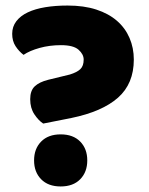

<svg xmlns="http://www.w3.org/2000/svg" viewBox="-20 -656 538 693"><path d="M136 -210Q119 -221 104 -243.5Q89 -266 89 -298Q89 -329 105.5 -344.5Q122 -360 154 -368L232 -387Q258 -395 270 -406.5Q282 -418 282 -441Q282 -460 263.5 -476.5Q245 -493 200 -493Q159 -493 123 -483Q87 -473 65 -458Q48 -471 36 -489.5Q24 -508 24 -534Q24 -560 39 -579.5Q54 -599 80.5 -611.5Q107 -624 143.5 -630Q180 -636 224 -636Q283 -636 327.5 -621.5Q372 -607 402 -581Q432 -555 447.5 -519Q463 -483 463 -441Q463 -354 406 -303.5Q349 -253 237 -230ZM103 -77Q103 -119 128.5 -145Q154 -171 199 -171Q244 -171 269.5 -145Q295 -119 295 -77Q295 -35 269.5 -9Q244 17 199 17Q154 17 128.5 -9Q103 -35 103 -77Z"/></svg>

Font: Baloo Thambi 2 ExtraBold
Style: Regular
Weight: 800
Designer: Aadarsh Rajan and Ek Type
Foundry: Ek Type
Version: Version 1.640;hotconv 1.0.111;makeotfexe 2.5.65597; ttfautoh